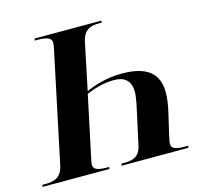

<svg xmlns="http://www.w3.org/2000/svg" viewBox="-119 -828 996 943"><g transform="rotate(-15 378.5 -357.0)"><path d="M475 -714H135L133 -704H146C202 -704 218 -692 218 -670C218 -665 217 -654 212 -632L95 -78C82 -18 43 -10 -1 -10H-14L-16 0H324L326 -10H313C261 -10 246 -21 246 -43C246 -48 248 -60 252 -78L317 -384C358 -401 404 -416 459 -416C511 -416 543 -391 543 -333C543 -306 532 -257 525 -226L491 -71C479 -18 443 -10 401 -10H388L386 0H726L728 -10H715C657 -10 643 -20 643 -43C643 -47 645 -60 649 -78L674 -186C684 -229 689 -259 689 -292C689 -394 624 -437 504 -437C426 -437 366 -417 320 -397L369 -632C382 -696 420 -704 460 -704H473Z"/></g></svg>

Font: Noto Serif Display
Style: Bold Italic
Weight: 700
Italic angle: -12°
Designer: Monotype Design Team
Foundry: Monotype Imaging Inc.
Version: Version 2.009